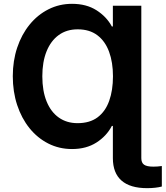

<svg xmlns="http://www.w3.org/2000/svg" viewBox="-20 -757 854 989"><path d="M707.9 -727.5V0H561.4V-108.2H556.1Q529.1 -56.3 476.8 -22.8Q424.5 10.7 351.1 10.7Q284.5 10.7 228.7 -17.7Q172.8 -46.1 131.8 -97Q90.8 -148 68.3 -216.4Q45.9 -284.8 45.9 -364.6Q45.9 -443.8 68.6 -511.7Q91.3 -579.6 132.5 -630.2Q173.6 -680.8 229.5 -709Q285.3 -737.3 351.1 -737.3Q425.2 -737.3 477.3 -704Q529.3 -670.8 556.1 -620.7H561.4V-727.5ZM379.6 -122.6Q442.4 -122.6 482.7 -152.7Q523 -182.9 542.4 -237.4Q561.9 -291.8 561.9 -364.2Q561.9 -436.1 541.8 -490.6Q521.7 -545.1 481.4 -575.5Q441.1 -605.9 380.1 -605.9Q323.1 -605.9 282.4 -576.3Q241.7 -546.7 219.8 -492.4Q198 -438.1 198 -364.2Q198 -288.2 220.2 -234.1Q242.3 -180 283.1 -151.3Q323.8 -122.6 379.6 -122.6ZM737.9 212.2Q650.3 212.2 605.9 173.1Q561.4 134 561.4 57.7V0H707.9V57.7Q707.9 81.2 722 91.3Q736.1 101.4 770.1 101.4Q780.6 101.4 791.4 100.6Q802.1 99.7 813.6 98.2V203.8Q798.7 207.9 779.2 210Q759.8 212.2 737.9 212.2Z"/></svg>

Font: Adwaita Sans
Style: Regular
Weight: 400
Designer: Rasmus Andersson
Foundry: rsms
Version: Version 4.001;git-9221beed3